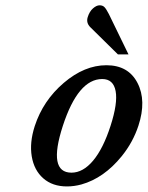

<svg xmlns="http://www.w3.org/2000/svg" viewBox="-20 -667 544 707"><path d="M453.1 -466.8H414.1L312.5 -566.9Q296.4 -583 303 -604Q309.6 -625 322.5 -636.2Q335.4 -647.5 346.7 -647.5Q357.9 -647.5 364.5 -640.9Q371.1 -634.3 380.9 -615.2ZM243.2 -31.2Q285.6 -31.2 322.8 -75.4Q359.9 -119.6 387 -203.4Q414.1 -287.1 405.8 -331.5Q397.5 -376 356.4 -376Q267.6 -376 211.4 -203.6Q155.3 -31.2 243.2 -31.2ZM489.7 -204.1Q469.7 -143.1 428.2 -91.8Q362.8 -11.2 279.8 12.2Q252.9 19.5 226.6 19.5Q173.3 19.5 139.4 -10.3Q105.5 -40 96.9 -91.1Q88.4 -142.1 107.9 -202.6Q138.7 -296.9 214.8 -361.8Q291 -426.8 371.8 -426.8Q452.6 -426.8 486.3 -361.6Q520 -296.4 489.7 -204.1Z"/></svg>

Font: RIT Rachana
Style: Bold Italic
Weight: 700
Designer: Hussain KH
Version: 1.4.7